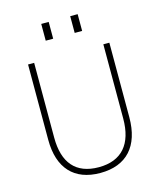

<svg xmlns="http://www.w3.org/2000/svg" viewBox="-131 -994 914 1095"><g transform="rotate(-15 326.0 -447.0)"><path d="M324.5 7.5C480 7.5 565.5 -86.5 565.5 -257V-697H530V-259C530 -109 460.5 -26.5 324.5 -26.5C188.5 -26.5 121.5 -107.5 121.5 -255.5V-697H85.5V-252C85.5 -84.5 170.5 7.5 324.5 7.5ZM218 -802H262V-901H218ZM389 -802H433V-901H389Z"/></g></svg>

Font: HK Grotesk ExtraLight
Style: Regular
Weight: 200
Designer: Alfredo Marco Pradil
Foundry: Hanken Design Co.
Version: Version 3.001;FEAKit 1.0